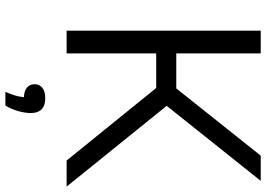

<svg xmlns="http://www.w3.org/2000/svg" viewBox="-161 -619 1014 732"><g transform="rotate(90 346.0 -253.0)"><path d="M592 0 285.5 -378.5 573.5 -740H669.5L373.5 -369L375 -392L691.5 0ZM97 0V-740H183.5V0ZM169.5 -341.5V-418H327V-341.5ZM330 233.5Q343 204 347.5 183Q352 162 352 141.5L364 163H356Q328 163 314.5 151.8Q301 140.5 301 122Q301 104 314.5 92.8Q328 81.5 354.5 81.5Q382.5 81.5 396.8 95.5Q411 109.5 411 136.5Q411 158 403.8 184Q396.5 210 382.5 233.5Z"/></g></svg>

Font: Encode Sans SC Expanded
Style: Regular
Weight: 400
Width: 7
Designer: Multiple Designers
Foundry: Impallari Type
Version: Version 3.002